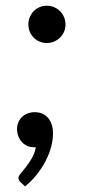

<svg xmlns="http://www.w3.org/2000/svg" viewBox="-20 -514 302 670"><path d="M39.5 0ZM39.5 -64Q39.5 -76 44 -86.8Q48.5 -97.5 56.5 -105.5Q64.5 -113.5 76 -118Q87.5 -122.5 101 -122.5Q117 -122.5 129 -116.8Q141 -111 149 -101Q157 -91 161 -77.5Q165 -64 165 -49Q165 -26.5 158.5 -1.8Q152 23 139.5 47.2Q127 71.5 108.8 94.5Q90.5 117.5 67.5 136.5L51 121Q44.5 115 44.5 106.5Q44.5 100.5 52.5 91Q60.5 81.5 71 68.2Q81.5 55 91.2 38Q101 21 105 0H100Q86.5 0 75.5 -4.8Q64.5 -9.5 56.5 -18.2Q48.5 -27 44 -38.8Q39.5 -50.5 39.5 -64ZM79 -429Q79 -442.5 84 -454.2Q89 -466 97.5 -475Q106 -484 118 -489Q130 -494 143.5 -494Q157 -494 168.8 -489Q180.5 -484 189.5 -475Q198.5 -466 203.5 -454.2Q208.5 -442.5 208.5 -429Q208.5 -415 203.5 -403.2Q198.5 -391.5 189.5 -382.8Q180.5 -374 168.8 -369Q157 -364 143.5 -364Q130 -364 118 -369Q106 -374 97.5 -382.8Q89 -391.5 84 -403.2Q79 -415 79 -429Z"/></svg>

Font: Lato Medium
Style: Italic
Weight: 500
Italic angle: -7°
Designer: Lukasz Dziedzic
Foundry: tyPoland Lukasz Dziedzic
Version: Version 2.006; 2014-01-15